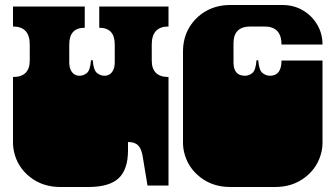

<svg xmlns="http://www.w3.org/2000/svg" viewBox="-20 -742 1339 768"><path d="M221 6Q151 6 100.5 -33.5Q50 -73 36 -135Q35 -140 34 -146Q33 -152 32.5 -158.5Q32 -165 32 -171V-172Q32 -179 32 -180.5Q32 -182 32 -187.5Q32 -193 32 -209V-260Q32 -277 32 -281.5Q32 -286 32 -288Q32 -290 32 -296V-297Q32 -304 32 -305.5Q32 -307 32 -312.5Q32 -318 32 -334V-434Q99 -434 99 -500V-564Q99 -636 32 -636V-716H319V-631Q257 -631 257 -564V-492Q257 -468 268 -453.5Q279 -439 298 -439Q314 -439 327.5 -450Q341 -461 344 -501H351Q354 -461 368 -450Q382 -439 398 -439Q417 -439 428 -453.5Q439 -468 439 -492V-564Q439 -631 377 -631V-716H654V-636Q587 -636 587 -564V-500Q587 -434 654 -434V-334Q654 -318 654 -312.5Q654 -307 654 -305.5Q654 -304 654 -297V-296Q654 -290 654 -288Q654 -286 654 -281.5Q654 -277 654 -260V0H570L551 -115Q546 -147 532.5 -160.5Q519 -174 492 -174V-141Q492 -64 454.5 -29Q417 6 333 6Z M901 6Q831 6 780.5 -33.5Q730 -73 716 -135Q715 -140 714 -145.5Q713 -151 712.5 -157.5Q712 -164 712 -170V-171Q712 -178 712 -179.5Q712 -181 712 -186.5Q712 -192 712 -209V-260Q712 -277 712 -281.5Q712 -286 712 -288Q712 -290 712 -296V-297Q712 -304 712 -305.5Q712 -307 712 -312.5Q712 -318 712 -334V-536Q712 -590 737 -632Q762 -674 804.5 -698Q847 -722 901 -722H1109Q1155 -722 1191 -701Q1227 -680 1248.5 -644Q1270 -608 1270 -564H1106Q1106 -636 1038 -636H982Q914 -636 914 -569V-492Q914 -439 960 -439Q976 -439 989.5 -450Q1003 -461 1006 -501H1013Q1016 -461 1030 -450Q1044 -439 1060 -439Q1106 -439 1106 -500H1270V-334Q1270 -318 1270 -312.5Q1270 -307 1270 -305.5Q1270 -304 1270 -297V-296Q1270 -290 1270 -288Q1270 -286 1270 -281.5Q1270 -277 1270 -260V-209Q1270 -193 1270 -187.5Q1270 -182 1270 -180.5Q1270 -179 1270 -172V-171Q1270 -165 1269.5 -158Q1269 -151 1268 -145.5Q1267 -140 1266 -135Q1252 -73 1201.5 -33.5Q1151 6 1081 6Z"/></svg>

Font: Danfo
Style: Regular
Weight: 400
Designer: Seyi Olusanya, David Udoh, Eyiyemi Adegbite, Mirko Velimirović
Version: Version 1.000